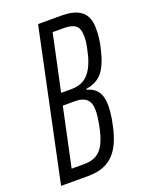

<svg xmlns="http://www.w3.org/2000/svg" viewBox="-132 -757 639 826"><g transform="rotate(-20 187.5 -344.0)"><path d="M2 0 147 -688H255Q298 -688 324.5 -676Q351 -664 363 -641.5Q375 -619 375 -586Q375 -561 372 -537Q369 -513 363 -491Q348 -427 322.5 -395Q297 -363 247 -355L246 -351Q270 -345 284.5 -332Q299 -319 305 -299.5Q311 -280 311 -256Q311 -241 309.5 -226Q308 -211 305.5 -195.5Q303 -180 299 -163Q291 -126 278 -96Q265 -66 245 -44.5Q225 -23 196 -11.5Q167 0 126 0ZM70 -54H127Q162 -54 184.5 -67.5Q207 -81 221.5 -110.5Q236 -140 245 -188Q249 -209 251 -225Q253 -241 253 -254Q253 -290 235.5 -306Q218 -322 183 -322H127ZM139 -376H189Q213 -376 234.5 -385.5Q256 -395 273 -418.5Q290 -442 302 -484Q307 -505 311.5 -526.5Q316 -548 316 -570Q316 -606 299.5 -620Q283 -634 245 -634H194Z"/></g></svg>

Font: Saira UltraCondensed
Style: Italic
Weight: 400
Width: 1
Italic angle: -12°
Designer: Hector Gatti with collaboration of the Omnibus-Type team
Foundry: Omnibus-Type
Version: Version 1.101